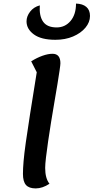

<svg xmlns="http://www.w3.org/2000/svg" viewBox="-20 -1026 522 1071"><path d="M179 25Q142 25 125 6Q108 -13 108 -56Q108 -85 111.5 -126.5Q115 -168 124 -232Q133 -296 148 -391.5Q163 -487 185 -623L154 -684Q186 -704 217 -715Q248 -726 273 -726Q317 -726 317 -673Q317 -665 312.5 -634Q308 -603 300.5 -557Q293 -511 283.5 -456.5Q274 -402 265 -345.5Q256 -289 248.5 -238Q241 -187 236.5 -148Q232 -109 232 -89Q232 -60 238 -38Q244 -16 256 -1Q217 25 179 25ZM289 -804Q210 -804 169 -834Q128 -864 128 -907Q128 -935 148 -961Q168 -987 202 -996Q198 -937 220.5 -905Q243 -873 296 -873Q343 -873 373.5 -909Q404 -945 404 -1006Q441 -1005 461.5 -987.5Q482 -970 482 -937Q482 -902 456.5 -871.5Q431 -841 387.5 -822.5Q344 -804 289 -804Z"/></svg>

Font: Lemonada
Style: Regular
Weight: 400
Designer: Mohamed Gaber (Arabic), Eduardo Tunni (Latin)
Foundry: Kief Type Foundry
Version: Version 4.005